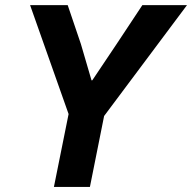

<svg xmlns="http://www.w3.org/2000/svg" viewBox="-20 -740 760 760"><path d="M251.5 -288.6 99.1 -719.7H248L300.3 -565.4L342.3 -421.9H345.2L441.4 -565.4L543.5 -719.7H720.2L392.1 -280.8L335.9 0H193.4Z"/></svg>

Font: Reddit Sans Fudge
Style: Bold
Weight: 700
Italic angle: -11.25°
Designer: Stephen Hutchings
Version: Version 1.013